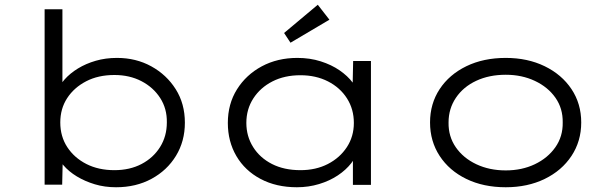

<svg xmlns="http://www.w3.org/2000/svg" viewBox="-20 -779 2563 809"><path d="M469 10Q421 10 379.5 -2.5Q338 -15 304 -35.5Q270 -56 246.5 -83.5Q223 -111 213 -140L245 -135L242 -1H168V-740H243V-396L218 -388Q229 -418 252 -444Q275 -470 308.5 -490.5Q342 -511 383.5 -523Q425 -535 473 -535Q553 -535 617.5 -499.5Q682 -464 720.5 -403Q759 -342 759 -262Q759 -184 721.5 -122.5Q684 -61 618.5 -25.5Q553 10 469 10ZM462 -62Q527 -62 576.5 -88Q626 -114 654.5 -159.5Q683 -205 683 -263Q684 -321 655 -366Q626 -411 576 -437Q526 -463 462 -463Q394 -463 343 -436.5Q292 -410 263 -365.5Q234 -321 234 -263Q234 -204 263.5 -159Q293 -114 344 -88Q395 -62 462 -62Z M1231 10Q1144 10 1078 -25Q1012 -60 976 -121.5Q940 -183 940 -261Q940 -341 978.5 -402.5Q1017 -464 1083 -499.5Q1149 -535 1233 -535Q1286 -535 1331.5 -520.5Q1377 -506 1411 -482.5Q1445 -459 1466 -431Q1487 -403 1491 -374L1465 -380L1468 -522H1543V0H1467V-141L1487 -150Q1483 -121 1460.5 -92Q1438 -63 1403.5 -40Q1369 -17 1324.5 -3.5Q1280 10 1231 10ZM1246 -62Q1311 -62 1361.5 -88Q1412 -114 1441.5 -159Q1471 -204 1471 -261Q1471 -319 1442 -364.5Q1413 -410 1362 -436Q1311 -462 1246 -462Q1179 -462 1128 -436Q1077 -410 1047.5 -364.5Q1018 -319 1018 -261Q1018 -205 1046.5 -159.5Q1075 -114 1126 -88Q1177 -62 1246 -62ZM1204 -599 1177 -640 1319 -759 1368 -696Z M2111 10Q2017 10 1945 -25Q1873 -60 1832.5 -122Q1792 -184 1792 -263Q1792 -342 1832.5 -403.5Q1873 -465 1945 -500Q2017 -535 2111 -535Q2203 -535 2275 -500Q2347 -465 2388 -403.5Q2429 -342 2429 -263Q2429 -184 2388 -122Q2347 -60 2275 -25Q2203 10 2111 10ZM2111 -61Q2179 -61 2233.5 -87Q2288 -113 2320 -158.5Q2352 -204 2351 -263Q2352 -322 2320.5 -367Q2289 -412 2234 -438Q2179 -464 2111 -464Q2041 -464 1986.5 -438.5Q1932 -413 1901 -367Q1870 -321 1870 -263Q1869 -204 1900.5 -158.5Q1932 -113 1987 -87Q2042 -61 2111 -61Z"/></svg>

Font: Lexend Mega Light
Style: Regular
Weight: 300
Version: Version 1.007